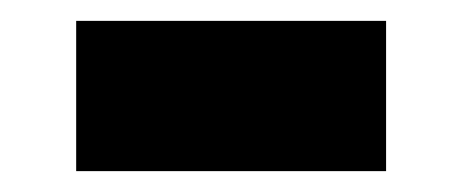

<svg xmlns="http://www.w3.org/2000/svg" viewBox="-20 -397 443 184"><path d="M53 -233V-377H350V-233Z"/></svg>

Font: IBM Plex Thai
Style: Bold
Weight: 700
Designer: Mike Abbink, Paul van der Laan, Pieter van Rosmalen, Ben Mitchell, Mark Frömberg
Foundry: Bold Monday
Version: Version 1.0